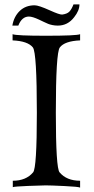

<svg xmlns="http://www.w3.org/2000/svg" viewBox="-20 -848 426 870"><path d="M343 2Q335 -2 272 -5Q209 -8 187 -8Q169 -8 107.5 -5.5Q46 -3 38 0V-29Q98 -29 130 -67Q147 -87 147 -337Q147 -609 129 -633Q106 -662 37 -665V-693Q55 -686 188 -686Q326 -686 343 -693V-665Q273 -662 251 -633Q233 -609 233 -337Q233 -86 250 -67Q282 -29 343 -29ZM340 -828Q340 -800 316 -770Q287 -732 242 -732Q229 -732 217 -734.5Q205 -737 198 -740Q191 -743 178 -749Q165 -755 157 -759Q127 -773 111 -773Q79 -773 63 -732H36Q43 -773 69.5 -798.5Q96 -824 137 -824Q155 -824 206 -801Q250 -781 262 -782Q284 -785 294 -795Q304 -805 313 -828Z"/></svg>

Font: GFS Artemisia
Style: Regular
Weight: 400
Designer: Takis Katsoulidis and George D. Matthiopoulos
Foundry: Takis Katsoulidis and George D. Matthiopoulos
Version: Version 1.0